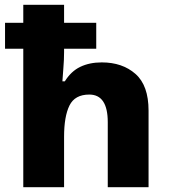

<svg xmlns="http://www.w3.org/2000/svg" viewBox="-20 -780 709 800"><path d="M247 -760V-685H381V-577H247V-563Q247 -531 244 -495.5Q241 -460 240 -441H250Q276 -483 314.5 -501.5Q353 -520 404 -520Q490 -520 544.5 -472Q599 -424 599 -319V0H429V-271Q429 -386 352 -386Q292 -386 269.5 -340.5Q247 -295 247 -210V0H77V-577H1V-685H77V-760Z"/></svg>

Font: Noto Sans Thaana ExtraBold
Style: Regular
Weight: 800
Designer: David Williams
Foundry: Google Inc.
Version: Version 3.001; ttfautohint (v1.8.4.7-5d5b)